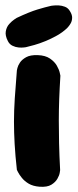

<svg xmlns="http://www.w3.org/2000/svg" viewBox="-20 -709 294 728"><path d="M130 -1Q105 -3 89 -12.5Q73 -22 63 -34.5Q53 -47 48.5 -56Q44 -65 44 -65Q38 -119 35.5 -163Q33 -207 33 -248Q33 -289 36 -335.5Q39 -382 44 -442Q44 -442 46 -451Q48 -460 55.5 -471.5Q63 -483 79 -492Q95 -501 123 -500Q152 -499 169.5 -487Q187 -475 195.5 -460Q204 -445 206.5 -433.5Q209 -422 209 -422Q206 -374 204.5 -333Q203 -292 203 -251.5Q203 -211 204 -165.5Q205 -120 208 -64Q208 -64 206.5 -54Q205 -44 197.5 -31Q190 -18 174.5 -8.5Q159 1 130 -1ZM78 -530Q78 -530 70 -529Q62 -528 50.5 -529Q39 -530 27.5 -535.5Q16 -541 10 -553Q-1 -574 2 -590.5Q5 -607 15 -618Q25 -629 34 -635Q43 -641 43 -641Q92 -664 122 -673Q152 -682 174 -687Q174 -687 182.5 -688Q191 -689 202.5 -688.5Q214 -688 226 -683.5Q238 -679 245 -667Q254 -653 253.5 -641Q253 -629 248 -620.5Q243 -612 238.5 -607Q234 -602 234 -602Q217 -586 195.5 -574Q174 -562 152 -553Q130 -544 110.5 -538.5Q91 -533 78 -530Z"/></svg>

Font: Sour Gummy Black ExtraBold
Style: Regular
Weight: 800
Version: Version 1.000